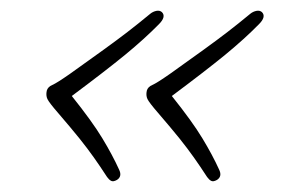

<svg xmlns="http://www.w3.org/2000/svg" viewBox="-20 -411 530 357"><path d="M67 -242.5Q69 -249.5 77.2 -253Q85.5 -256.5 110.5 -274Q148.5 -301 173 -318.8Q197.5 -336.5 217 -351.5Q236.5 -366.5 259.5 -385.5Q264.5 -389.5 270.8 -390.8Q277 -392 281 -388.5Q289.5 -380 275.5 -366Q249 -339 212.8 -309.2Q176.5 -279.5 113.5 -232.5Q151.5 -185 170.2 -154Q189 -123 201.5 -95.5Q207.5 -83 197.5 -76.5Q190.5 -72.5 186.5 -74.8Q182.5 -77 179 -82Q166 -102 154.5 -118.2Q143 -134.5 127.8 -153.5Q112.5 -172.5 88 -201Q71.5 -220 68.2 -226.8Q65 -233.5 67 -242.5ZM253 -242.5Q255 -249.5 263.2 -253Q271.5 -256.5 296.5 -274Q334.5 -301 359 -318.8Q383.5 -336.5 403 -351.5Q422.5 -366.5 445.5 -385.5Q450.5 -389.5 456.8 -390.8Q463 -392 467 -388.5Q475.5 -380 461.5 -366Q435 -339 398.8 -309.2Q362.5 -279.5 299.5 -232.5Q337.5 -185 356.2 -154Q375 -123 387.5 -95.5Q393.5 -83 383.5 -76.5Q376.5 -72.5 372.5 -74.8Q368.5 -77 365 -82Q352 -102 340.5 -118.2Q329 -134.5 313.8 -153.5Q298.5 -172.5 274 -201Q257.5 -220 254.2 -226.8Q251 -233.5 253 -242.5Z"/></svg>

Font: Fraunces 9pt S100 Thin
Style: Italic
Weight: 100
Italic angle: -16°
Version: Version 1.000; ttfautohint (v1.8.3)